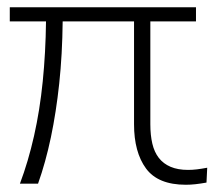

<svg xmlns="http://www.w3.org/2000/svg" viewBox="-20 -507 610 530"><path d="M493 3Q416 3 383 -42Q350 -87 350 -164V-448H153Q152 -356 143.5 -276.5Q135 -197 120.5 -128Q106 -59 85 0H35Q58 -61 74 -132Q90 -203 98 -282.5Q106 -362 107 -448H7V-487H521V-448H395V-164Q395 -134 400.5 -110.5Q406 -87 418.5 -71Q431 -55 451 -46.5Q471 -38 499 -38Q511 -38 523.5 -39.5Q536 -41 552 -44L550 -3Q533 0 519.5 1.5Q506 3 493 3Z"/></svg>

Font: Nunito Sans 10pt ExtraLight
Style: Regular
Weight: 250
Designer: Vernon Adams
Foundry: Vernon Adams
Version: Version 3.101;gftools[0.9.27]